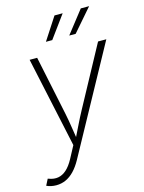

<svg xmlns="http://www.w3.org/2000/svg" viewBox="-151 -841 845 1130"><g transform="rotate(-15 271.5 -276.0)"><path d="M-10.7 195.3 8.8 157.2 14.6 159.2Q44.4 170.4 71 165.8Q97.7 161.1 121.3 139.9Q145 118.7 166 79.6L205.6 5.4L86.9 -545.9H132.8L208.5 -183.6Q217.3 -140.6 223.6 -97.9Q230 -55.2 236.8 -13.7H222.2Q243.2 -55.2 263.7 -97.9Q284.2 -140.6 307.6 -183.6L503.9 -545.9H554.2L202.6 96.2Q182.1 133.3 158.2 158.2Q134.3 183.1 106.9 195.6Q79.6 208 48.3 208Q32.2 208 16.6 204.6Q1 201.2 -10.7 195.3ZM245.6 -623.5H207L295.9 -760.3H345.7ZM388.2 -623.5H349.1L456.1 -760.3H506.8Z"/></g></svg>

Font: Inter ExtraLight
Style: Italic
Weight: 250
Italic angle: -9.3988°
Designer: Rasmus Andersson
Foundry: rsms
Version: Version 4.001;git-66647c0bb